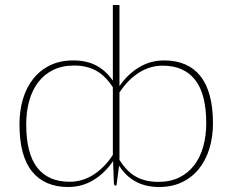

<svg xmlns="http://www.w3.org/2000/svg" viewBox="-20 -743 931 769"><path d="M458.5 -102.5Q489 -54 526.8 -34.2Q564.5 -14.5 613.5 -14.5Q662 -14.5 698 -32.2Q734 -50 758 -81.5Q782 -113 794 -156Q806 -199 806 -249.5Q806 -367 761.2 -423.5Q716.5 -480 632 -480Q580 -480 535.8 -451.5Q491.5 -423 458.5 -372.5ZM432 -393.5Q401 -441 363.5 -460.8Q326 -480.5 277.5 -480.5Q229 -480.5 193 -462.8Q157 -445 133 -413.5Q109 -382 97 -339Q85 -296 85 -245.5Q85 -128 129.2 -71.5Q173.5 -15 258.5 -15Q310.5 -15 354.8 -43.5Q399 -72 432 -122.5ZM458.5 -398Q491.5 -446 537 -473.5Q582.5 -501 637.5 -501Q684.5 -501 720.8 -485.5Q757 -470 782 -439Q807 -408 820 -360.5Q833 -313 833 -249.5Q833 -195.5 819 -149Q805 -102.5 777.8 -68Q750.5 -33.5 710.2 -13.8Q670 6 617 6Q511.5 6 457 -79.5L446.5 0H442Q436.5 0 436 -10L433 -98Q400 -49.5 354.2 -21.8Q308.5 6 253 6Q159 6 108.5 -56Q58 -118 58 -245.5Q58 -299.5 71.8 -346Q85.5 -392.5 112.8 -427Q140 -461.5 180.2 -481.2Q220.5 -501 273.5 -501Q326.5 -501 365.2 -480.8Q404 -460.5 432 -420V-723H458.5Z"/></svg>

Font: Lato 2
Style: Regular
Weight: 200
Designer: Lukasz Dziedzic with Adam Twardoch and Botio Nikoltchev
Foundry: tyPoland Lukasz Dziedzic
Version: Version 2.015; 2015-08-06; http://www.latofonts.com/